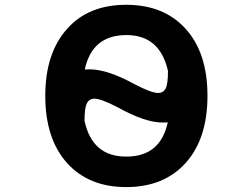

<svg xmlns="http://www.w3.org/2000/svg" viewBox="-20 -761 1040 793"><path d="M330.1 -473.6Q335 -474.6 350.6 -474.6Q423.8 -474.6 536.1 -413.1Q605.5 -377 632.8 -377Q654.3 -377 664.1 -395.5Q673.8 -414.1 673.8 -467.8Q640.6 -616.2 502 -616.2Q360.4 -616.2 330.1 -473.6ZM329.1 -261.7Q361.3 -113.3 502 -114.3Q642.6 -114.3 672.9 -255.9Q668 -254.9 651.4 -254.9Q579.1 -254.9 466.8 -317.4Q397.5 -353.5 370.1 -353.5Q348.6 -353.5 338.9 -334.5Q329.1 -315.4 329.1 -261.7ZM257.8 -642.6Q345.7 -741.2 501.5 -741.2Q657.2 -741.2 747.1 -641.6Q836.9 -542 836.9 -365.2Q836.9 -188.5 747.1 -88.4Q657.2 11.7 501.5 11.7Q345.7 11.7 256.3 -88.4Q167 -188.5 167 -365.2Q167 -542 257.8 -642.6Z"/></svg>

Font: Gen Shin Gothic Monospace Bold
Style: Bold
Weight: 700
Designer: [Source Han Sans]
Ryoko NISHIZUKA  (kana & ideographs); Paul D. Hunt (Latin, Greek & Cyrillic); Wenlong ZHANG  (bopomofo
Version: Version 1.002.20150607